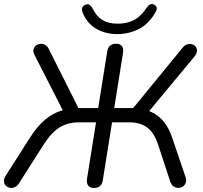

<svg xmlns="http://www.w3.org/2000/svg" viewBox="-22 -930 1011 957"><path d="M446.1 6.9Q426.2 6.9 417.5 -5Q408.8 -16.9 411.7 -38.3L456.6 -320.2H371Q315.2 -320.2 273.7 -294Q232.2 -267.7 193.8 -206.7L72.8 -16.4Q64 -2.3 51.6 3Q39.3 8.4 27.1 6Q15 3.6 6.7 -4.9Q-1.5 -13.4 -2.2 -26.5Q-3 -39.6 7.7 -56.1L127.8 -244.6Q169.7 -310.5 218.6 -345.7Q267.5 -380.9 328.7 -387.7L300.7 -361.3L150 -656.2Q142.2 -670.7 144.9 -683.1Q147.5 -695.5 156.7 -702.7Q165.9 -710 178.3 -711.2Q190.7 -712.4 202.3 -706.6Q213.9 -700.8 221.2 -685.8L377 -375.2L356.1 -391.2H467.3L512.6 -674Q516 -693.5 526.9 -702.7Q537.9 -711.9 556.8 -711.9Q576.7 -711.9 585.6 -700Q594.6 -688.1 591.2 -666.7L547.3 -391.2H648.4L628.6 -375.2L888.5 -692.5Q898.7 -705.6 911.1 -709Q923.5 -712.4 935.2 -709.3Q946.8 -706.1 953.6 -697.1Q960.4 -688.1 959.7 -675.5Q958.9 -662.9 947.3 -648.2L709 -361.3L673.9 -387.7Q713.2 -383.3 744.5 -365.7Q775.8 -348 798.6 -317.8Q821.3 -287.6 835.8 -244.6L902.6 -48.3Q908.5 -31.8 904.1 -19.5Q899.7 -7.1 889.5 -0.3Q879.3 6.5 866.7 6.4Q854.1 6.4 843 -1.1Q831.8 -8.6 826.5 -25.2L766.7 -207.2Q747 -267.8 712.5 -294Q678 -320.2 623.3 -320.2H536.6L490.3 -31.4Q487.9 -13 476.7 -3Q465.5 6.9 446.1 6.9ZM561.7 -760Q505.2 -760 458.6 -786.1Q412.1 -812.3 390 -867Q384.2 -882.2 388 -891.8Q391.9 -901.4 403.7 -906.3Q415.4 -911.3 424.5 -905.6Q433.7 -899.9 441 -885.2Q459.1 -848.3 488.5 -830.2Q517.8 -812 564 -812Q612.3 -812 646.7 -830.6Q681.2 -849.3 710.5 -893.3Q718.3 -904.5 726.6 -908.1Q734.9 -911.7 745.2 -907.3Q756 -902.4 758.7 -893Q761.3 -883.6 753.4 -869.8Q719.2 -809.6 669 -784.8Q618.7 -760 561.7 -760Z"/></svg>

Font: Nunito ExtraLight
Style: Italic
Weight: 200
Italic angle: -9°
Designer: Vernon Adams
Foundry: Vernon Adams
Version: Version 3.602